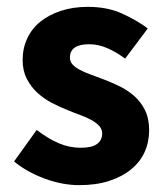

<svg xmlns="http://www.w3.org/2000/svg" viewBox="-20 -528 483 560"><path d="M211 12Q162 12 110.5 -7Q59 -26 21 -57L87 -149Q121 -123 152 -110Q183 -97 215 -97Q248 -97 263 -108Q278 -119 278 -139Q278 -151 269.5 -160.5Q261 -170 246.5 -178Q232 -186 214 -192.5Q196 -199 177 -207Q154 -216 131 -228Q108 -240 89 -257.5Q70 -275 58 -298.5Q46 -322 46 -353Q46 -387 59.5 -416Q73 -445 98 -465Q123 -485 158 -496.5Q193 -508 236 -508Q293 -508 336 -488.5Q379 -469 411 -445L345 -357Q318 -377 292 -388Q266 -399 240 -399Q184 -399 184 -360Q184 -348 192 -339.5Q200 -331 213.5 -324Q227 -317 244.5 -310.5Q262 -304 281 -297Q305 -288 328.5 -276.5Q352 -265 371.5 -248Q391 -231 403 -206.5Q415 -182 415 -148Q415 -114 402 -85Q389 -56 363 -34.5Q337 -13 299 -0.5Q261 12 211 12Z"/></svg>

Font: TT Toshiba Sans
Style: Bold
Weight: 700
Designer: Paul D. Hunt
Foundry: Toshiba Corporation
Version: Version 2.020;PS 2.000;hotconv 1.0.86;makeotf.lib2.5.63406